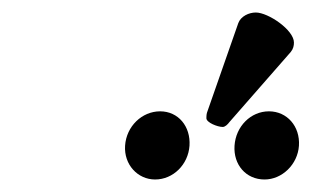

<svg xmlns="http://www.w3.org/2000/svg" viewBox="-20 -806 498 307"><path d="M389 -786C378 -786 365 -780 361 -769L311 -626C310 -623 310 -618 310 -617C310 -610 328 -603 336 -603C340 -603 344 -607 347 -611L445 -723C449 -728 450 -733 450 -738C450 -758 409 -786 389 -786ZM180 -573C178 -543 200 -519 228 -519C257 -519 281 -543 283 -573C285 -604 265 -628 236 -628C207 -628 182 -604 180 -573ZM355 -573C353 -543 373 -519 403 -519C431 -519 456 -543 458 -573C460 -604 439 -628 410 -628C381 -628 357 -604 355 -573Z"/></svg>

Font: Libertinus Serif
Style: Bold Italic
Weight: 700
Italic angle: -12°
Designer: Philipp H. Poll, Khaled Hosny
Foundry: Caleb Maclennan
Version: Version 7.050;RELEASE